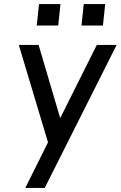

<svg xmlns="http://www.w3.org/2000/svg" viewBox="-20 -720 591 940"><path d="M104 200 215 -23 72 -500H169L274 -144H276L454 -500H551L199 200ZM160 -595 171 -700H276L265 -595ZM379 -595 390 -700H495L484 -595Z"/></svg>

Font: Quantico
Style: Italic
Weight: 400
Italic angle: -12°
Designer: Matt Desmond
Foundry: MADtype
Version: Version 2.002